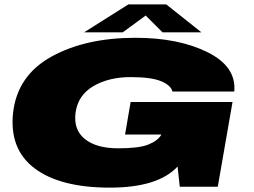

<svg xmlns="http://www.w3.org/2000/svg" viewBox="-20 -855 1164 879"><path d="M483 4Q703.5 4 793 -92.5L803 0H977L1044.5 -388H578L552.5 -239H719L717.5 -236.5Q701 -210 658.5 -193Q616 -176 521.5 -176Q421.5 -176 368.5 -218.5Q315.5 -261 326 -340Q337.5 -420 408 -461Q478.5 -502 578.5 -502Q672.5 -502 717.5 -483.2Q762.5 -464.5 769.5 -436H1052.5Q1063 -550 930 -616Q797 -682 600 -682Q372 -682 216 -596Q60 -510 40 -340Q21.5 -172 138.8 -84Q256 4 483 4ZM365 -707H542L647 -784L724 -707H902L741 -835H568Z"/></svg>

Font: Anybody ExtraExpanded Black
Style: Italic
Weight: 900
Width: 8
Italic angle: -10°
Version: Version 1.113;gftools[0.9.25]